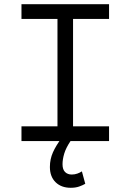

<svg xmlns="http://www.w3.org/2000/svg" viewBox="-20 -670 620 912"><path d="M82 0V-70H253V-580H82V-650H498V-580H327V-70H498V0ZM316 222Q271 222 244 195.5Q217 169 217 123Q217 86 231.5 53.5Q246 21 274 -16L315 0Q293 33 285 60Q277 87 277 110Q277 135 289 147Q301 159 321 159Q335 159 347.5 154.5Q360 150 369 144L385 203Q373 210 356 216Q339 222 316 222Z"/></svg>

Font: Sometype Mono
Style: Regular
Weight: 400
Monospace: yes
Designer: Ryoichi Tsunekawa
Foundry: Dharma Type
Version: Version 1.000; ttfautohint (v1.8.3)